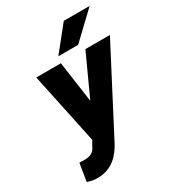

<svg xmlns="http://www.w3.org/2000/svg" viewBox="-225 -873 1090 1208"><g transform="rotate(-30 319.5 -268.5)"><path d="M104 -528 213 -12 192 24V25C176 59 153 73 104 73C98 73 92 72 84 72H71L50 200C71 208 94 213 123 213C230 213 289 145 327 71L639 -528H461L325 -231L283 -528ZM291 -574H435L620 -750H432Z"/></g></svg>

Font: Asimov Pro
Style: UltObl
Weight: 900
Designer: Google
Version: Version 2.000980; 2014